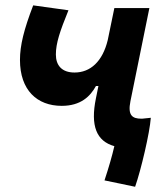

<svg xmlns="http://www.w3.org/2000/svg" viewBox="-20 -548 626 723"><path d="M488.8 155.3C511.2 91.3 543.9 -47.9 547.9 -104.5C543.5 -104 538.6 -103.5 534.2 -103C534.2 -103 533.7 -103 533.7 -103C527.3 -102.1 521.5 -101.6 515.6 -101.1C514.6 -101.1 513.2 -101.1 512.2 -101.1C478 -101.1 460.4 -113.8 471.2 -167L542.5 -517.6H410.6L385.7 -397C366.2 -316.4 320.3 -274.9 260.7 -274.9C211.9 -274.9 190.4 -302.7 190.4 -342.8C190.4 -385.3 205.6 -430.2 237.8 -509.3L105 -527.8C70.3 -437.5 55.2 -377.4 55.2 -322.3C55.2 -208.5 119.6 -149.4 212.4 -149.4C284.2 -149.4 319.8 -185.1 341.3 -224.1H350.6L341.3 -178.2C319.8 -73.7 343.3 -16.6 410.6 2.4C401.9 40 389.6 82.5 373.5 131.3Z"/></svg>

Font: Cascadia Code
Style: Bold Italic
Weight: 700
Italic angle: -10°
Monospace: yes
Designer: Aaron Bell
Foundry: Saja Typeworks
Version: Version 2404.023